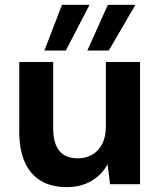

<svg xmlns="http://www.w3.org/2000/svg" viewBox="-20 -755 660 787"><path d="M253 12Q191 12 147.5 -14Q104 -40 81.5 -90.5Q59 -141 59 -215V-501H198V-228Q198 -169 222.5 -137.5Q247 -106 300 -106Q333 -106 359 -121.5Q385 -137 399.5 -166Q414 -195 414 -237V-501H554V0H431L421 -82Q398 -39 355 -13.5Q312 12 253 12ZM338 -548 422 -735H535L426 -548ZM162 -548 234 -735H347L250 -548Z"/></svg>

Font: DM Sans 18pt ExtraBold
Style: Regular
Weight: 800
Designer: Colophon Foundry, Jonny Pinhorn
Foundry: Colophon Foundry
Version: Version 4.004;gftools[0.9.30]